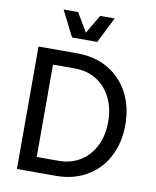

<svg xmlns="http://www.w3.org/2000/svg" viewBox="-99 -1005 880 1081"><g transform="rotate(10 341.5 -465.0)"><path d="M631 -350Q631 -247 589 -167.5Q547 -88 471 -44Q395 0 297 0H73V-700H297Q395 -700 471 -656Q547 -612 589 -532.5Q631 -453 631 -350ZM533 -350Q533 -428 503 -488Q473 -548 419.5 -581Q366 -614 297 -614H171V-86H297Q366 -86 419.5 -119Q473 -152 503 -212Q533 -272 533 -350ZM322 -823 385 -930H468L394 -783H250L176 -930H259Z"/></g></svg>

Font: MedMera Sans Display
Style: Regular
Weight: 500
Designer: Kasper Nordkvist
Foundry: UNCUT.wtf
Version: Version 1.300